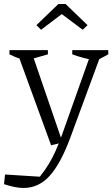

<svg xmlns="http://www.w3.org/2000/svg" viewBox="-49 -732 558 954"><path d="M-29 183 -24 135 149 146Q175 113 193 83.5Q211 54 226.5 19.5Q242 -15 259 -62L405 -473H457L300 -47Q252 82 197.5 142Q143 202 68 202Q47 202 22.5 197Q-2 192 -29 183ZM205 -10 36 -473H108L262 -24ZM84 -432Q61 -436 39.5 -444Q18 -452 -2 -462V-483H189V-462ZM433 -432Q402 -435 371 -443Q340 -451 310 -462V-483H489V-462ZM277 -712 386 -607 362 -584 258 -662 155 -584 132 -607 241 -712Z"/></svg>

Font: Piazzolla 24pt Light
Style: Regular
Weight: 300
Designer: Juan Pablo del Peral
Foundry: Huerta Tipografica
Version: Version 2.005